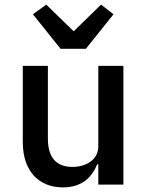

<svg xmlns="http://www.w3.org/2000/svg" viewBox="-20 -802 640 834"><path d="M407 0H516V-516H407V-166C407 -106 351 -77 295 -77C224 -77 188 -118 188 -200V-516H79V-184C79 -59 149 12 253 12C338 12 380 -34 402 -88H407ZM353 -590 473 -740 419 -782 300 -666 181 -782 123 -740 243 -590Z"/></svg>

Font: IBM Mono Medium
Style: Regular
Weight: 500
Monospace: yes
Designer: Mike Abbink, Paul van der Laan, Pieter van Rosmalen
Foundry: Bold Monday
Version: Version 2.3